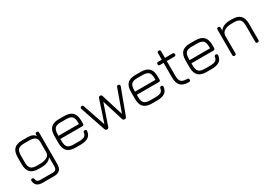

<svg xmlns="http://www.w3.org/2000/svg" viewBox="38 -1575 3908 2745"><g transform="rotate(-30 1992.0 -203.0)"><path d="M208.5 200Q149.5 200 118.5 175.8Q87.5 151.5 82 99.5Q80.5 86.5 87.5 79Q94.5 71.5 107 71.5Q119.5 71.5 126 78Q132.5 84.5 134.5 97.5Q138 126.5 155 137Q172 147.5 208.5 147.5H394.5Q438.5 147.5 454.2 131.5Q470 115.5 470 71.5V-71.5Q447 -36.5 405 -18.2Q363 0 298.5 0H260.5Q167 0 123.5 -43.2Q80 -86.5 80 -179.5V-292.5Q80 -387 123.2 -429.8Q166.5 -472.5 260.5 -472.5H342.5Q391.5 -472.5 422 -459.5Q452.5 -446.5 470 -419V-446.5Q470 -472.5 496.5 -472.5Q522.5 -472.5 522.5 -446.5V71.5Q522.5 137.5 491.5 168.8Q460.5 200 394.5 200ZM260.5 -52.5H298.5Q376.5 -52.5 423.2 -77Q470 -101.5 470 -151.5V-318.5Q470 -375 438.5 -397.5Q407 -420 342.5 -420H260.5Q189 -420 160.8 -392.2Q132.5 -364.5 132.5 -292.5V-179.5Q132.5 -109 160.8 -80.8Q189 -52.5 260.5 -52.5Z M739.5 -216V-179.5Q739.5 -109 767.8 -80.8Q796 -52.5 867.5 -52.5H949.5Q1012.5 -52.5 1041.2 -68.8Q1070 -85 1075.5 -125Q1077.5 -137.5 1083.8 -144Q1090 -150.5 1103 -150.5Q1116 -150.5 1122.8 -143.2Q1129.5 -136 1128 -123Q1121.5 -60 1077.5 -30Q1033.5 0 949.5 0H867.5Q774 0 730.5 -43.2Q687 -86.5 687 -179.5V-292.5Q687 -387 730.5 -430.2Q774 -473.5 867.5 -472.5H949.5Q1043 -472.5 1086.2 -429.2Q1129.5 -386 1129.5 -292.5V-242.5Q1129.5 -216 1103.5 -216ZM867.5 -420Q796 -421 767.8 -392.8Q739.5 -364.5 739.5 -292.5V-268.5H1077V-292.5Q1077 -364 1049 -392Q1021 -420 949.5 -420Z M1386.5 0Q1363 0 1356 -21.5L1215 -437Q1206.5 -462.5 1231.5 -470.5Q1256 -478 1264 -454L1401 -52.5H1380L1511 -446.5Q1518 -467.5 1541 -467.5Q1563 -467.5 1569.5 -446L1692 -53.5H1670L1814 -454Q1824 -479.5 1848 -470.5Q1873 -461 1864 -436.5L1709.5 -21.5Q1701.5 0 1678.5 0Q1653 0 1646.5 -21.5L1533 -385H1543L1418 -21.5Q1414 -9 1405.5 -4.5Q1397 0 1386.5 0Z M2002.5 -216V-179.5Q2002.5 -109 2030.8 -80.8Q2059 -52.5 2130.5 -52.5H2212.5Q2275.5 -52.5 2304.2 -68.8Q2333 -85 2338.5 -125Q2340.5 -137.5 2346.8 -144Q2353 -150.5 2366 -150.5Q2379 -150.5 2385.8 -143.2Q2392.5 -136 2391 -123Q2384.5 -60 2340.5 -30Q2296.5 0 2212.5 0H2130.5Q2037 0 1993.5 -43.2Q1950 -86.5 1950 -179.5V-292.5Q1950 -387 1993.5 -430.2Q2037 -473.5 2130.5 -472.5H2212.5Q2306 -472.5 2349.2 -429.2Q2392.5 -386 2392.5 -292.5V-242.5Q2392.5 -216 2366.5 -216ZM2130.5 -420Q2059 -421 2030.8 -392.8Q2002.5 -364.5 2002.5 -292.5V-268.5H2340V-292.5Q2340 -364 2312 -392Q2284 -420 2212.5 -420Z M2739 0Q2647 0 2604.5 -42.5Q2562 -85 2562 -176.5V-420H2502.5Q2476 -420 2476 -446.5Q2476 -472.5 2502.5 -472.5H2562V-580Q2562 -606.5 2588 -606.5Q2614.5 -606.5 2614.5 -580V-472.5H2740Q2766 -472.5 2766 -446.5Q2766 -420 2740 -420H2614.5V-176.5Q2614.5 -106.5 2641.8 -79.5Q2669 -52.5 2739 -52.5Q2753.5 -52.5 2759.8 -46Q2766 -39.5 2766 -26.5Q2766 0 2739 0Z M2903.5 -216V-179.5Q2903.5 -109 2931.8 -80.8Q2960 -52.5 3031.5 -52.5H3113.5Q3176.5 -52.5 3205.2 -68.8Q3234 -85 3239.5 -125Q3241.5 -137.5 3247.8 -144Q3254 -150.5 3267 -150.5Q3280 -150.5 3286.8 -143.2Q3293.5 -136 3292 -123Q3285.5 -60 3241.5 -30Q3197.5 0 3113.5 0H3031.5Q2938 0 2894.5 -43.2Q2851 -86.5 2851 -179.5V-292.5Q2851 -387 2894.5 -430.2Q2938 -473.5 3031.5 -472.5H3113.5Q3207 -472.5 3250.2 -429.2Q3293.5 -386 3293.5 -292.5V-242.5Q3293.5 -216 3267.5 -216ZM3031.5 -420Q2960 -421 2931.8 -392.8Q2903.5 -364.5 2903.5 -292.5V-268.5H3241V-292.5Q3241 -364 3213 -392Q3185 -420 3113.5 -420Z M3493.5 0Q3467 0 3467 -26.5V-446.5Q3467 -472.5 3493.5 -472.5Q3519.5 -472.5 3519.5 -446.5V-398.5Q3567 -472.5 3691.5 -472.5H3719.5Q3813 -472.5 3856.2 -429.2Q3899.5 -386 3899.5 -292.5V-26.5Q3899.5 0 3873.5 0Q3847 0 3847 -26.5V-292.5Q3847 -364 3818.8 -392Q3790.5 -420 3719.5 -420H3691.5Q3614 -420 3569.5 -395.5Q3525 -371 3519.5 -319V-26.5Q3519.5 0 3493.5 0Z"/></g></svg>

Font: Jura Light
Style: Regular
Weight: 400
Version: Version 5.106